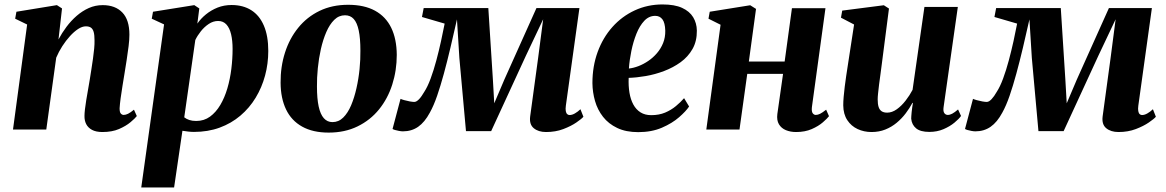

<svg xmlns="http://www.w3.org/2000/svg" viewBox="-20 -568 5114 842"><path d="M236.5 -395Q251.5 -423.5 271.5 -450.2Q291.5 -477 316.2 -498.5Q341 -520 369.5 -532.8Q398 -545.5 430.5 -545.5Q485.5 -545.5 516.5 -513.2Q547.5 -481 547.5 -416Q547.5 -395 544 -365.8Q540.5 -336.5 535.5 -305Q530.5 -273.5 526 -245.5Q522 -220 517.2 -191.5Q512.5 -163 509 -137Q505.5 -111 504.5 -93Q504.5 -75.5 510 -69.8Q515.5 -64 522.5 -64Q531 -64 541.8 -69.2Q552.5 -74.5 567.5 -87L580 -59Q572 -48.5 552.2 -32Q532.5 -15.5 502 -2.2Q471.5 11 429 11Q401 11 383.5 1.5Q366 -8 358 -23.8Q350 -39.5 350.5 -60Q350.5 -70.5 352.5 -88.5Q354.5 -106.5 358.2 -128.8Q362 -151 366 -174.2Q370 -197.5 373.5 -218Q377 -240.5 380.8 -264.2Q384.5 -288 387.8 -311Q391 -334 393 -354.8Q395 -375.5 394.5 -391.5Q394.5 -414.5 390.8 -427.8Q387 -441 378.8 -446.8Q370.5 -452.5 356.5 -452.5Q340.5 -452.5 322.5 -440.8Q304.5 -429 286.8 -409.5Q269 -390 253.2 -365.5Q237.5 -341 226.5 -315L183 0H37L99 -460.5L46.5 -486L52 -516.5L229.5 -545.5L252 -531Z M599.5 254 699.5 -461 645.5 -486 651 -516.5 832 -545.5 854 -531 845.5 -464.5Q860.5 -486.5 883.2 -505Q906 -523.5 934.2 -534.8Q962.5 -546 995.5 -546Q1046 -546 1082 -523.2Q1118 -500.5 1137.2 -455.5Q1156.5 -410.5 1156.5 -344.5Q1156.5 -289 1142.5 -236.8Q1128.5 -184.5 1101.2 -139.5Q1074 -94.5 1034.2 -60.8Q994.5 -27 943.2 -8.2Q892 10.5 830.5 10.5Q818.5 10.5 805.5 9Q792.5 7.5 780 5.5L743.5 254ZM788 -53.5Q797.5 -46 810.2 -41.8Q823 -37.5 840.5 -37.5Q875 -37.5 901 -56.5Q927 -75.5 946 -107.5Q965 -139.5 977 -180.2Q989 -221 994.5 -265.8Q1000 -310.5 1000 -353.5Q1000 -390 993.5 -417.5Q987 -445 973 -460.5Q959 -476 936.5 -476Q915 -476 895.5 -463Q876 -450 860.8 -430.8Q845.5 -411.5 836.5 -392.5Z M1506.5 -547Q1577.5 -547 1624.8 -521Q1672 -495 1695.8 -446Q1719.5 -397 1720 -327.5Q1720 -259 1700.2 -197.2Q1680.5 -135.5 1642.2 -88.2Q1604 -41 1548.2 -13.8Q1492.5 13.5 1421.5 13.5Q1352 13.5 1305 -12.8Q1258 -39 1234.5 -88Q1211 -137 1210.5 -205Q1210 -275.5 1229.8 -337.2Q1249.5 -399 1287.8 -446.2Q1326 -493.5 1381.2 -520.2Q1436.5 -547 1506.5 -547ZM1493 -501Q1466 -501 1445.8 -481Q1425.5 -461 1411 -427.5Q1396.5 -394 1387.2 -353Q1378 -312 1373.8 -269.2Q1369.5 -226.5 1370 -188.5Q1370 -135.5 1377.5 -101Q1385 -66.5 1400.2 -49.5Q1415.5 -32.5 1438 -32.5Q1465 -32.5 1485.2 -52.5Q1505.5 -72.5 1519.8 -106.2Q1534 -140 1543.2 -181Q1552.5 -222 1556.8 -265Q1561 -308 1560.5 -346Q1560.5 -400 1553.2 -434.2Q1546 -468.5 1531.2 -484.8Q1516.5 -501 1493 -501Z M2374.5 11Q2341 11 2320.8 -5.8Q2300.5 -22.5 2305 -57.5L2340 -314.5L2362 -483.5L2286 -323L2134 7H2023.5L1994.5 -314L1984 -483Q1969.5 -418.5 1955.2 -358.2Q1941 -298 1926.5 -244.8Q1912 -191.5 1897 -148Q1882 -104.5 1865 -74Q1842.5 -32 1813.8 -12Q1785 8 1747 8Q1740 8 1730 6.2Q1720 4.5 1712 2Q1704 -0.5 1701.5 -2.5L1736.5 -134.5Q1741.5 -132 1753 -128.8Q1764.5 -125.5 1777.2 -123.2Q1790 -121 1796.5 -121Q1802 -121 1807.2 -124.2Q1812.5 -127.5 1818 -133.2Q1823.5 -139 1829.2 -147.2Q1835 -155.5 1840.5 -165Q1855 -187 1868.5 -223.5Q1882 -260 1893.5 -303Q1905 -346 1914.2 -388.2Q1923.5 -430.5 1930 -464.5L1830.5 -493.5L1838 -532.5H2121.5L2141.5 -219.5L2147.5 -115L2192 -219.5L2332.5 -532.5H2521L2461.5 -104.5Q2459.5 -90 2461.2 -80.8Q2463 -71.5 2467.5 -67.5Q2472 -63.5 2477.5 -63.5Q2489 -63.5 2501.5 -70.8Q2514 -78 2525.5 -89L2538.5 -56Q2530.5 -46.5 2507.5 -30.8Q2484.5 -15 2450.5 -2Q2416.5 11 2374.5 11Z M3002 -101Q2988.5 -80.5 2958.2 -54Q2928 -27.5 2882.8 -8Q2837.5 11.5 2779 11.5Q2725 11.5 2686.8 -6.8Q2648.5 -25 2624.5 -55.8Q2600.5 -86.5 2589.5 -124.8Q2578.5 -163 2578 -203.5Q2578 -277.5 2601 -340.2Q2624 -403 2665.8 -449.8Q2707.5 -496.5 2763.8 -522.5Q2820 -548.5 2885.5 -548.5Q2938.5 -548.5 2971.2 -533.5Q3004 -518.5 3019.8 -492.5Q3035.5 -466.5 3036 -434Q3036.5 -387.5 3017 -353.2Q2997.5 -319 2964.8 -295.2Q2932 -271.5 2892.2 -256.5Q2852.5 -241.5 2812 -234.5Q2771.5 -227.5 2737 -226.5Q2735.5 -191 2740.5 -161.2Q2745.5 -131.5 2757.5 -109.5Q2769.5 -87.5 2789 -75.2Q2808.5 -63 2836 -63Q2870 -63 2896.8 -74.2Q2923.5 -85.5 2944.2 -102.8Q2965 -120 2980 -137.5ZM2853.5 -498.5Q2826 -498.5 2805.5 -476.8Q2785 -455 2771 -420Q2757 -385 2748.8 -344.8Q2740.5 -304.5 2738 -267.5Q2757.5 -269.5 2779.8 -278Q2802 -286.5 2823 -300.8Q2844 -315 2861 -334.8Q2878 -354.5 2888 -379.2Q2898 -404 2897.5 -433.5Q2896.5 -468 2885 -483.2Q2873.5 -498.5 2853.5 -498.5Z M3540.5 -98Q3538.5 -79 3544 -71.5Q3549.5 -64 3557.5 -64Q3566.5 -64 3576.5 -69Q3586.5 -74 3603 -87L3615.5 -58.5Q3607.5 -48 3588.5 -31.5Q3569.5 -15 3540 -2Q3510.5 11 3471 11Q3446.5 11 3426.5 2.8Q3406.5 -5.5 3396 -23Q3385.5 -40.5 3389 -68L3414 -244H3257L3223 0H3077.5L3140 -459.5L3087 -486L3092.5 -516.5L3270 -545L3295.5 -529L3264 -298H3421L3453 -532H3600Z M3802 11Q3769 11 3741 -2Q3713 -15 3695.8 -41Q3678.5 -67 3678 -106Q3678 -122.5 3679.8 -143.5Q3681.5 -164.5 3684.5 -187.8Q3687.5 -211 3690.8 -234.2Q3694 -257.5 3697.5 -278L3725.5 -460.5L3668 -490.5L3673.5 -521.5L3856 -545L3878.5 -530.5L3847 -286.5Q3844.5 -265.5 3841.2 -242.5Q3838 -219.5 3835.2 -198Q3832.5 -176.5 3830.8 -159.5Q3829 -142.5 3829 -132.5Q3829 -112 3833 -99.2Q3837 -86.5 3846.2 -80.2Q3855.5 -74 3870.5 -74Q3892 -74 3912.8 -88.8Q3933.5 -103.5 3951.5 -126.8Q3969.5 -150 3982 -174L4034 -537.5H4180.5L4118 -98Q4115.5 -80 4121.2 -72Q4127 -64 4136.5 -64Q4145.5 -64 4156 -69.5Q4166.5 -75 4181.5 -88L4194.5 -59.5Q4185.5 -46.5 4165.5 -30Q4145.5 -13.5 4117.5 -1.5Q4089.5 10.5 4055.5 10.5Q4016.5 10.5 3997.5 -5.2Q3978.5 -21 3976 -47.5Q3976 -51.5 3976.5 -59.2Q3977 -67 3978 -76.8Q3979 -86.5 3980.5 -97Q3982 -107.5 3983.5 -116.5L3981.5 -117Q3969 -93.5 3951.8 -70.8Q3934.5 -48 3912.2 -29.5Q3890 -11 3862.5 0Q3835 11 3802 11Z M4885 11Q4851.5 11 4831.2 -5.8Q4811 -22.5 4815.5 -57.5L4850.5 -314.5L4872.5 -483.5L4796.5 -323L4644.5 7H4534L4505 -314L4494.5 -483Q4480 -418.5 4465.8 -358.2Q4451.5 -298 4437 -244.8Q4422.5 -191.5 4407.5 -148Q4392.5 -104.5 4375.5 -74Q4353 -32 4324.2 -12Q4295.5 8 4257.5 8Q4250.5 8 4240.5 6.2Q4230.5 4.5 4222.5 2Q4214.5 -0.5 4212 -2.5L4247 -134.5Q4252 -132 4263.5 -128.8Q4275 -125.5 4287.8 -123.2Q4300.5 -121 4307 -121Q4312.5 -121 4317.8 -124.2Q4323 -127.5 4328.5 -133.2Q4334 -139 4339.8 -147.2Q4345.5 -155.5 4351 -165Q4365.5 -187 4379 -223.5Q4392.5 -260 4404 -303Q4415.5 -346 4424.8 -388.2Q4434 -430.5 4440.5 -464.5L4341 -493.5L4348.5 -532.5H4632L4652 -219.5L4658 -115L4702.5 -219.5L4843 -532.5H5031.5L4972 -104.5Q4970 -90 4971.8 -80.8Q4973.5 -71.5 4978 -67.5Q4982.5 -63.5 4988 -63.5Q4999.5 -63.5 5012 -70.8Q5024.5 -78 5036 -89L5049 -56Q5041 -46.5 5018 -30.8Q4995 -15 4961 -2Q4927 11 4885 11Z"/></svg>

Font: Merriweather 72pt ExtraBold
Style: Italic
Weight: 800
Italic angle: -7.8°
Version: Version 2.101